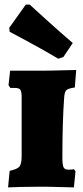

<svg xmlns="http://www.w3.org/2000/svg" viewBox="-20 -811 362 834"><path d="M22 -69Q55 -76 64.5 -87.5Q74 -99 74 -132V-390Q74 -414 68 -421.5Q62 -429 45 -429H25L17 -441L24 -504H162Q200 -504 246.5 -505.5Q293 -507 311 -507L305 -431Q277 -427 269 -420Q261 -413 259 -391Q251 -287 251 -127Q251 -95 256 -84.5Q261 -74 277 -74Q288 -74 294 -75Q300 -76 301 -76L308 -67L301 3Q284 3 239.5 1.5Q195 0 158 0Q113 0 71.5 1Q30 2 15 3ZM22 -673 20 -690 92 -791H109Q125 -776 181 -725.5Q237 -675 296 -624L255 -563L233 -556Q169 -594 105 -628.5Q41 -663 22 -673Z"/></svg>

Font: Alegreya SC Black
Style: Regular
Weight: 900
Designer: Juan Pablo del Peral
Foundry: Huerta Tipografica
Version: Version 2.007; ttfautohint (v1.6)